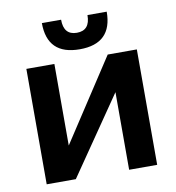

<svg xmlns="http://www.w3.org/2000/svg" viewBox="-79 -769 771 840"><g transform="rotate(-10 306.5 -349.0)"><path d="M427.2 0V-344.7L190.4 0H61V-512.7H185.5V-150.4L422.4 -512.7H551.8V0ZM162.6 -698.2H248Q248 -629.9 306.6 -629.9Q365.2 -629.9 365.2 -698.2H450.7Q450.7 -556.6 306.6 -556.6Q162.6 -556.6 162.6 -698.2Z"/></g></svg>

Font: SansationBold
Style: Bold
Weight: 700
Designer: Bernd Montag
Version: Version 1.301